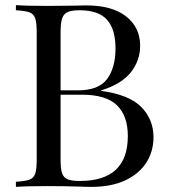

<svg xmlns="http://www.w3.org/2000/svg" viewBox="-20 -728 663 748"><path d="M578 -194Q578 -137 549 -93Q520 -49 466 -24.5Q412 0 338 0Q311 0 292 -1Q228 -3 166 -3Q84 -3 42 0V-20Q78 -22 94.5 -28Q111 -34 117 -51Q123 -68 123 -106V-602Q123 -640 117 -657Q111 -674 94.5 -680Q78 -686 42 -688V-708Q84 -705 164 -705L272 -706Q291 -707 315 -707Q417 -707 471.5 -664Q526 -621 526 -550Q526 -492 489.5 -446Q453 -400 374 -376V-374Q484 -359 531 -310.5Q578 -262 578 -194ZM216 -602V-376H283Q365 -376 397.5 -420.5Q430 -465 430 -539Q430 -614 397 -651Q364 -688 290 -688Q259 -688 243.5 -681Q228 -674 222 -656Q216 -638 216 -602ZM478 -198Q478 -277 435.5 -318Q393 -359 300 -359H216V-106Q216 -70 222 -53Q228 -36 243.5 -29.5Q259 -23 291 -23Q478 -23 478 -198Z"/></svg>

Font: Playfair Display SC
Style: Regular
Weight: 400
Designer: Claus Eggers Sørensen
Foundry: Claus Eggers Sørensen
Version: Version 1.200; ttfautohint (v1.6)